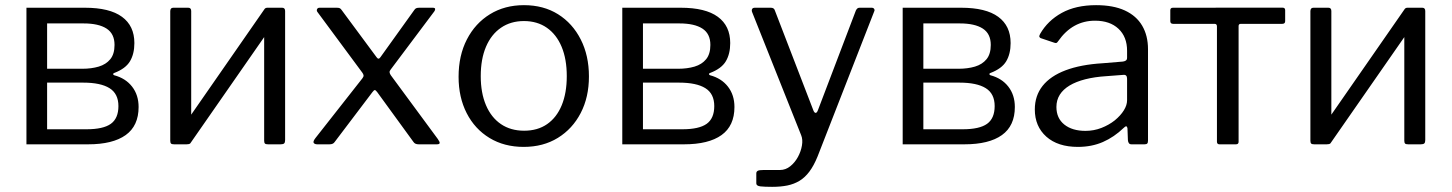

<svg xmlns="http://www.w3.org/2000/svg" viewBox="-20 -560 5633 745"><path d="M82.6 0V-530H309.2Q405.3 -530 453.3 -494.8Q501.4 -459.7 501.4 -392.9Q501.4 -350.9 484.3 -322.2Q467.2 -293.6 423.1 -276.8Q419.1 -275.8 419.1 -272.6Q419.1 -269.3 423.1 -268Q467.3 -256.3 492.5 -223.9Q517.8 -191.4 517.8 -144.8Q517.8 -71.8 467.7 -35.9Q417.6 0 322 0ZM315.3 -58.4Q380.5 -58.4 410 -79.5Q439.5 -100.7 439.5 -148.3Q439.5 -196.4 404.9 -217.9Q370.4 -239.4 303 -239.4H162.8V-58.4ZM299.5 -293.2Q334.6 -293.2 363.1 -301.6Q391.5 -310.1 408 -330.3Q424.4 -350.4 424.4 -385.7Q424.4 -429 393.5 -449.1Q362.6 -469.1 304.6 -469.1H162.8V-293.2Z M721.9 -517.2V-16.7Q721.9 -7.2 718.2 -3.6Q714.6 0 704.1 0H655.7Q646.5 0 643.6 -3.1Q640.6 -6.2 640.6 -14.1V-516.4Q640.6 -530 652.4 -530H710.4Q721.9 -530 721.9 -517.2ZM1086.3 -517.2V-16.7Q1086.3 -7.2 1082.6 -3.6Q1079 0 1068.5 0H1020.1Q1010.9 0 1008 -3.1Q1005 -6.2 1005 -14.1V-516.4Q1005 -530 1016.8 -530H1074.8Q1086.3 -530 1086.3 -517.2ZM1007.3 -526.1 1057.2 -491.1 718.8 -4.4 668.9 -38.9Z M1678.9 -20.5Q1687.2 -8.9 1685.9 -4.4Q1684.7 0 1675 0H1604.7Q1590.2 0 1584.4 -9.1L1443.4 -202.9Q1437.7 -210.3 1434.4 -210.5Q1431.2 -210.6 1425.5 -203.1L1278.6 -9.1Q1272.9 0 1258.4 0H1211.4Q1201.2 0 1197.4 -5.3Q1193.5 -10.7 1203.9 -24.2L1386.1 -256Q1391.2 -262.6 1390.7 -267.4Q1390.2 -272.3 1385.8 -278.2L1211.5 -513.8Q1207.8 -519 1210.3 -524.5Q1212.8 -530 1220.3 -530H1286.6Q1294.9 -530 1298.6 -528Q1302.4 -526.1 1305.8 -520.9L1441.1 -338.1Q1448.7 -326.7 1456.2 -338.1L1587.3 -520.9Q1590.6 -526.1 1594.8 -528Q1598.9 -530 1607.2 -530H1658.7Q1667.6 -530 1668.4 -525.7Q1669.1 -521.4 1665.5 -516.2L1496.1 -290.4Q1491 -284.4 1491.7 -279.2Q1492.3 -274.1 1496.4 -268.1L1678.9 -20.5Z M2012 10Q1936.5 10 1879.5 -24.6Q1822.4 -59.3 1790.9 -120.8Q1759.4 -182.3 1759.4 -262Q1759.4 -344.6 1791.7 -407.1Q1823.9 -469.6 1881.1 -504.8Q1938.3 -540 2013 -540Q2089 -540 2145.4 -504.7Q2201.7 -469.4 2233.4 -406.9Q2265.2 -344.4 2265.2 -263.4Q2265.2 -183 2233.3 -121.5Q2201.4 -60 2144.6 -25Q2087.8 10 2012 10ZM2013.7 -52.8Q2066.1 -52.8 2103 -78.4Q2140 -104.1 2159.6 -151.6Q2179.2 -199.1 2179.2 -264.6Q2179.2 -330.6 2159.2 -378.5Q2139.2 -426.3 2101.9 -452.3Q2064.6 -478.3 2013 -478.3Q1961.6 -478.3 1923.8 -452.3Q1886 -426.3 1865.7 -378.5Q1845.4 -330.6 1845.4 -264.6Q1845.4 -199.5 1865.7 -151.8Q1886 -104.1 1923.8 -78.4Q1961.6 -52.8 2013.7 -52.8Z M2394.6 0V-530H2621.2Q2717.3 -530 2765.3 -494.8Q2813.4 -459.7 2813.4 -392.9Q2813.4 -350.9 2796.3 -322.2Q2779.2 -293.6 2735.1 -276.8Q2731.1 -275.8 2731.1 -272.6Q2731.1 -269.3 2735.1 -268Q2779.3 -256.3 2804.5 -223.9Q2829.8 -191.4 2829.8 -144.8Q2829.8 -71.8 2779.7 -35.9Q2729.6 0 2634 0ZM2627.3 -58.4Q2692.5 -58.4 2722 -79.5Q2751.5 -100.7 2751.5 -148.3Q2751.5 -196.4 2716.9 -217.9Q2682.4 -239.4 2615 -239.4H2474.8V-58.4ZM2611.5 -293.2Q2646.6 -293.2 2675.1 -301.6Q2703.5 -310.1 2720 -330.3Q2736.4 -350.4 2736.4 -385.7Q2736.4 -429 2705.5 -449.1Q2674.6 -469.1 2616.6 -469.1H2474.8V-293.2Z M2976.3 165Q2946.8 165 2930.7 163.2Q2914.6 161.3 2914.6 151.7V112.8Q2914.6 106 2920.2 102.8Q2925.8 99.6 2943.3 99.6H3006.3Q3028.4 99.6 3046.4 85.1Q3064.3 70.7 3076.1 49.1Q3087.9 27.4 3091.7 4.5Q3095.6 -18.4 3088.7 -35.3L2898.3 -513.3Q2895.8 -520 2898.4 -525Q2901 -530 2909.3 -530H2971.1Q2977.2 -530 2981.3 -527.3Q2985.4 -524.5 2986.9 -518.7L3136.4 -130.8Q3140.2 -121.8 3145.2 -122Q3150.2 -122.3 3154.2 -133.7L3301 -519.4Q3303.6 -524.5 3306.8 -527.3Q3310.1 -530 3315.4 -530H3362.2Q3369.1 -530 3372 -525.3Q3374.8 -520.7 3372 -515.5L3152.3 47.3Q3137.9 82.7 3120.7 105.7Q3103.6 128.6 3082.4 141.5Q3061.2 154.3 3035.2 159.7Q3009.2 165 2976.3 165Z M3482.6 0V-530H3709.2Q3805.3 -530 3853.3 -494.8Q3901.4 -459.7 3901.4 -392.9Q3901.4 -350.9 3884.3 -322.2Q3867.2 -293.6 3823.1 -276.8Q3819.1 -275.8 3819.1 -272.6Q3819.1 -269.3 3823.1 -268Q3867.3 -256.3 3892.5 -223.9Q3917.8 -191.4 3917.8 -144.8Q3917.8 -71.8 3867.7 -35.9Q3817.6 0 3722 0ZM3715.3 -58.4Q3780.5 -58.4 3810 -79.5Q3839.5 -100.7 3839.5 -148.3Q3839.5 -196.4 3804.9 -217.9Q3770.4 -239.4 3703 -239.4H3562.8V-58.4ZM3699.5 -293.2Q3734.6 -293.2 3763.1 -301.6Q3791.5 -310.1 3808 -330.3Q3824.4 -350.4 3824.4 -385.7Q3824.4 -429 3793.5 -449.1Q3762.6 -469.1 3704.6 -469.1H3562.8V-293.2Z M4340.1 -63.7Q4303 -28 4259.5 -9Q4216 10 4162.5 10Q4084.6 10 4039.9 -29.8Q3995.3 -69.7 3995.3 -135.3Q3995.3 -188.5 4025.5 -226.7Q4055.8 -264.9 4114.6 -287.2Q4173.5 -309.5 4258.8 -314.6L4336.8 -321.1Q4343.7 -321.9 4348.5 -325.1Q4353.3 -328.3 4353.3 -335.9V-363Q4353.3 -417.1 4319.9 -448.4Q4286.6 -479.7 4229 -479.7Q4185.6 -479.7 4149.8 -460.1Q4114 -440.4 4085.8 -400.1Q4082.5 -395 4079.8 -393.6Q4077.1 -392.2 4071.1 -394.2L4017.7 -412.2Q4014.3 -414.2 4013 -417.2Q4011.6 -420.1 4015.7 -428.2Q4045.3 -479.9 4099.9 -510Q4154.5 -540 4233 -540Q4299.9 -540 4344.6 -519.4Q4389.4 -498.7 4411.9 -460.3Q4434.5 -421.8 4434.5 -369.2V-14.7Q4434.5 -6.2 4431.5 -3.1Q4428.4 0 4421 0H4370.2Q4363.7 0 4360.4 -4.3Q4357.1 -8.7 4356.5 -16.2L4354.8 -62.3Q4352.5 -76.5 4340.1 -63.7ZM4353.3 -254.4Q4353.3 -271 4339 -269.5L4273.4 -264.5Q4227.3 -261.6 4191.1 -252.4Q4155 -243.1 4130.2 -228.2Q4105.4 -213.3 4092.2 -192.5Q4079.1 -171.7 4079.1 -144.9Q4079.1 -101.4 4109.7 -76.8Q4140.3 -52.2 4191.9 -52.2Q4224.2 -52.2 4253.7 -63.6Q4283.1 -75.1 4305.6 -93Q4328.4 -111.8 4340.8 -131.9Q4353.3 -152 4353.3 -171V-254.4Z M4955.5 -467.5H4794.7Q4786 -467.5 4786 -458.8V-9.6Q4786 0 4775.6 0H4711.6Q4702 0 4702 -10.4V-457.5Q4702 -467.5 4692.8 -467.5H4532Q4521 -467.5 4521 -477.9V-520.4Q4521 -530 4531.4 -530L4956.3 -530.3Q4966.7 -530.3 4966.7 -520.7V-477.9Q4966.7 -467.5 4955.5 -467.5Z M5145.9 -517.2V-16.7Q5145.9 -7.2 5142.2 -3.6Q5138.6 0 5128.1 0H5079.7Q5070.5 0 5067.6 -3.1Q5064.6 -6.2 5064.6 -14.1V-516.4Q5064.6 -530 5076.4 -530H5134.4Q5145.9 -530 5145.9 -517.2ZM5510.3 -517.2V-16.7Q5510.3 -7.2 5506.6 -3.6Q5503 0 5492.5 0H5444.1Q5434.9 0 5432 -3.1Q5429 -6.2 5429 -14.1V-516.4Q5429 -530 5440.8 -530H5498.8Q5510.3 -530 5510.3 -517.2ZM5431.3 -526.1 5481.2 -491.1 5142.8 -4.4 5092.9 -38.9Z"/></svg>

Font: Libre Franklin Thin
Style: Regular
Weight: 100
Designer: Pablo Impallari, Rodrigo Fuenzalida, Nhung Nguyen
Foundry: Impallari Type
Version: Version 3.000